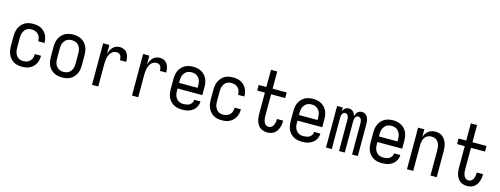

<svg xmlns="http://www.w3.org/2000/svg" viewBox="-18 -1523 6037 2320"><g transform="rotate(15 3000.0 -363.5)"><path d="M247 8Q220 8 193.5 2.5Q167 -3 144 -16.5Q121 -30 103.5 -50.5Q86 -71 75 -95.5Q64 -120 60 -146.5Q56 -173 56 -200V-320Q56 -347 60 -373.5Q64 -400 75 -424.5Q86 -449 103.5 -469.5Q121 -490 144 -503.5Q167 -517 193.5 -522.5Q220 -528 247 -528Q272 -528 297 -524Q322 -520 344 -509Q366 -498 384.5 -480.5Q403 -463 415 -441Q427 -419 432.5 -394.5Q438 -370 438 -345V-340H360V-343Q360 -366 353 -388Q346 -410 330 -426.5Q314 -443 292 -450.5Q270 -458 247 -458Q230 -458 213.5 -454Q197 -450 183 -440Q169 -430 159.5 -416Q150 -402 144 -386.5Q138 -371 136 -354Q134 -337 134 -320V-200Q134 -183 136 -166Q138 -149 144 -133.5Q150 -118 159.5 -104Q169 -90 183 -80Q197 -70 213.5 -66Q230 -62 247 -62Q270 -62 292 -69.5Q314 -77 330 -93.5Q346 -110 353 -132Q360 -154 360 -177V-180H438V-175Q438 -150 432.5 -125.5Q427 -101 415 -79Q403 -57 384.5 -39.5Q366 -22 344 -11Q322 0 297 4Q272 8 247 8Z M750 8Q723 8 696.5 2.5Q670 -3 646.5 -16Q623 -29 604.5 -49.5Q586 -70 575 -94.5Q564 -119 560 -146Q556 -173 556 -200V-320Q556 -347 560 -374Q564 -401 575 -425.5Q586 -450 604.5 -470.5Q623 -491 646.5 -504Q670 -517 696.5 -522.5Q723 -528 750 -528Q777 -528 803.5 -522.5Q830 -517 853.5 -504Q877 -491 895.5 -470.5Q914 -450 925 -425.5Q936 -401 940 -374Q944 -347 944 -320V-200Q944 -173 940 -146Q936 -119 925 -94.5Q914 -70 895.5 -49.5Q877 -29 853.5 -16Q830 -3 803.5 2.5Q777 8 750 8ZM750 -62Q767 -62 784 -66Q801 -70 815 -79.5Q829 -89 839.5 -103Q850 -117 856 -133Q862 -149 864 -166Q866 -183 866 -200V-320Q866 -337 864 -354Q862 -371 856 -387Q850 -403 839.5 -417Q829 -431 815 -440.5Q801 -450 784 -454Q767 -458 750 -458Q733 -458 716 -454Q699 -450 685 -440.5Q671 -431 660.5 -417Q650 -403 644 -387Q638 -371 636 -354Q634 -337 634 -320V-200Q634 -183 636 -166Q638 -149 644 -133Q650 -117 660.5 -103Q671 -89 685 -79.5Q699 -70 716 -66Q733 -62 750 -62Z M1124 0V-520H1202V-408Q1208 -430 1218.5 -452Q1229 -474 1245 -491.5Q1261 -509 1283.5 -518.5Q1306 -528 1330 -528Q1348 -528 1366.5 -523.5Q1385 -519 1400 -508Q1415 -497 1425.5 -481.5Q1436 -466 1441.5 -448.5Q1447 -431 1449 -412.5Q1451 -394 1451 -375H1373Q1373 -390 1370.5 -404.5Q1368 -419 1360.5 -432Q1353 -445 1339.5 -451.5Q1326 -458 1311 -458Q1291 -458 1272.5 -449.5Q1254 -441 1241.5 -426Q1229 -411 1221 -392.5Q1213 -374 1209 -354.5Q1205 -335 1203.5 -315Q1202 -295 1202 -276V0Z M1624 0V-520H1702V-408Q1708 -430 1718.5 -452Q1729 -474 1745 -491.5Q1761 -509 1783.5 -518.5Q1806 -528 1830 -528Q1848 -528 1866.5 -523.5Q1885 -519 1900 -508Q1915 -497 1925.5 -481.5Q1936 -466 1941.5 -448.5Q1947 -431 1949 -412.5Q1951 -394 1951 -375H1873Q1873 -390 1870.5 -404.5Q1868 -419 1860.5 -432Q1853 -445 1839.5 -451.5Q1826 -458 1811 -458Q1791 -458 1772.5 -449.5Q1754 -441 1741.5 -426Q1729 -411 1721 -392.5Q1713 -374 1709 -354.5Q1705 -335 1703.5 -315Q1702 -295 1702 -276V0Z M2250 8Q2223 8 2196.5 2.5Q2170 -3 2146.5 -16Q2123 -29 2104.5 -49.5Q2086 -70 2075 -94.5Q2064 -119 2060 -146Q2056 -173 2056 -200V-320Q2056 -347 2060 -374Q2064 -401 2075 -425.5Q2086 -450 2104.5 -470.5Q2123 -491 2146.5 -504Q2170 -517 2196.5 -522.5Q2223 -528 2250 -528Q2277 -528 2303.5 -522.5Q2330 -517 2353.5 -504Q2377 -491 2395.5 -470.5Q2414 -450 2425 -425.5Q2436 -401 2440 -374Q2444 -347 2444 -320V-225H2134V-200Q2134 -183 2136 -166Q2138 -149 2144 -133Q2150 -117 2160.5 -103Q2171 -89 2185 -79.5Q2199 -70 2216 -66Q2233 -62 2250 -62Q2270 -62 2289.5 -65.5Q2309 -69 2326 -79.5Q2343 -90 2353.5 -107.5Q2364 -125 2364 -145H2442Q2442 -122 2434.5 -100Q2427 -78 2413.5 -59.5Q2400 -41 2381 -27.5Q2362 -14 2340.5 -6Q2319 2 2296 5Q2273 8 2250 8ZM2366 -295V-320Q2366 -337 2364 -354Q2362 -371 2356 -387Q2350 -403 2339.5 -417Q2329 -431 2315 -440.5Q2301 -450 2284 -454Q2267 -458 2250 -458Q2233 -458 2216 -454Q2199 -450 2185 -440.5Q2171 -431 2160.5 -417Q2150 -403 2144 -387Q2138 -371 2136 -354Q2134 -337 2134 -320V-295Z M2747 8Q2720 8 2693.5 2.5Q2667 -3 2644 -16.5Q2621 -30 2603.5 -50.5Q2586 -71 2575 -95.5Q2564 -120 2560 -146.5Q2556 -173 2556 -200V-320Q2556 -347 2560 -373.5Q2564 -400 2575 -424.5Q2586 -449 2603.5 -469.5Q2621 -490 2644 -503.5Q2667 -517 2693.5 -522.5Q2720 -528 2747 -528Q2772 -528 2797 -524Q2822 -520 2844 -509Q2866 -498 2884.5 -480.5Q2903 -463 2915 -441Q2927 -419 2932.5 -394.5Q2938 -370 2938 -345V-340H2860V-343Q2860 -366 2853 -388Q2846 -410 2830 -426.5Q2814 -443 2792 -450.5Q2770 -458 2747 -458Q2730 -458 2713.5 -454Q2697 -450 2683 -440Q2669 -430 2659.5 -416Q2650 -402 2644 -386.5Q2638 -371 2636 -354Q2634 -337 2634 -320V-200Q2634 -183 2636 -166Q2638 -149 2644 -133.5Q2650 -118 2659.5 -104Q2669 -90 2683 -80Q2697 -70 2713.5 -66Q2730 -62 2747 -62Q2770 -62 2792 -69.5Q2814 -77 2830 -93.5Q2846 -110 2853 -132Q2860 -154 2860 -177V-180H2938V-175Q2938 -150 2932.5 -125.5Q2927 -101 2915 -79Q2903 -57 2884.5 -39.5Q2866 -22 2844 -11Q2822 0 2797 4Q2772 8 2747 8Z M3316 8Q3294 8 3271.5 2Q3249 -4 3230.5 -17Q3212 -30 3199.5 -49Q3187 -68 3179.5 -89.5Q3172 -111 3169 -133.5Q3166 -156 3166 -179V-450H3070V-520H3166V-735H3244V-520H3420V-450H3244V-179Q3244 -166 3245 -153Q3246 -140 3249 -127.5Q3252 -115 3257 -103.5Q3262 -92 3270.5 -82Q3279 -72 3291 -67Q3303 -62 3316 -62Q3329 -62 3340.5 -67Q3352 -72 3360.5 -81Q3369 -90 3374.5 -101.5Q3380 -113 3383 -125Q3386 -137 3387.5 -149.5Q3389 -162 3389 -174V-180H3467V-171Q3467 -149 3463 -127Q3459 -105 3451.5 -84.5Q3444 -64 3431 -46Q3418 -28 3400 -15.5Q3382 -3 3360 2.5Q3338 8 3316 8Z M3750 8Q3723 8 3696.5 2.5Q3670 -3 3646.5 -16Q3623 -29 3604.5 -49.5Q3586 -70 3575 -94.5Q3564 -119 3560 -146Q3556 -173 3556 -200V-320Q3556 -347 3560 -374Q3564 -401 3575 -425.5Q3586 -450 3604.5 -470.5Q3623 -491 3646.5 -504Q3670 -517 3696.5 -522.5Q3723 -528 3750 -528Q3777 -528 3803.5 -522.5Q3830 -517 3853.5 -504Q3877 -491 3895.5 -470.5Q3914 -450 3925 -425.5Q3936 -401 3940 -374Q3944 -347 3944 -320V-225H3634V-200Q3634 -183 3636 -166Q3638 -149 3644 -133Q3650 -117 3660.5 -103Q3671 -89 3685 -79.5Q3699 -70 3716 -66Q3733 -62 3750 -62Q3770 -62 3789.5 -65.5Q3809 -69 3826 -79.5Q3843 -90 3853.5 -107.5Q3864 -125 3864 -145H3942Q3942 -122 3934.5 -100Q3927 -78 3913.5 -59.5Q3900 -41 3881 -27.5Q3862 -14 3840.5 -6Q3819 2 3796 5Q3773 8 3750 8ZM3866 -295V-320Q3866 -337 3864 -354Q3862 -371 3856 -387Q3850 -403 3839.5 -417Q3829 -431 3815 -440.5Q3801 -450 3784 -454Q3767 -458 3750 -458Q3733 -458 3716 -454Q3699 -450 3685 -440.5Q3671 -431 3660.5 -417Q3650 -403 3644 -387Q3638 -371 3636 -354Q3634 -337 3634 -320V-295Z M4051 0V-520H4123V-474Q4128 -485 4135 -495.5Q4142 -506 4151.5 -513.5Q4161 -521 4173 -524.5Q4185 -528 4198 -528Q4213 -528 4227 -522.5Q4241 -517 4251.5 -506.5Q4262 -496 4269 -482Q4276 -468 4280 -454Q4283 -468 4289.5 -482Q4296 -496 4306.5 -506.5Q4317 -517 4331.5 -522.5Q4346 -528 4361 -528Q4376 -528 4390 -522.5Q4404 -517 4415 -506.5Q4426 -496 4432.5 -482Q4439 -468 4443 -453.5Q4447 -439 4448 -424Q4449 -409 4449 -394V0H4377V-394Q4377 -405 4375 -417Q4373 -429 4368 -439Q4363 -449 4353 -456Q4343 -463 4332 -463Q4320 -463 4310 -456Q4300 -449 4295 -439Q4290 -429 4288 -417Q4286 -405 4286 -394V0H4214V-394Q4214 -405 4212 -417Q4210 -429 4205 -439Q4200 -449 4190 -456Q4180 -463 4168 -463Q4157 -463 4147 -456Q4137 -449 4132 -439Q4127 -429 4125 -417Q4123 -405 4123 -394V0Z M4750 8Q4723 8 4696.5 2.5Q4670 -3 4646.5 -16Q4623 -29 4604.5 -49.5Q4586 -70 4575 -94.5Q4564 -119 4560 -146Q4556 -173 4556 -200V-320Q4556 -347 4560 -374Q4564 -401 4575 -425.5Q4586 -450 4604.5 -470.5Q4623 -491 4646.5 -504Q4670 -517 4696.5 -522.5Q4723 -528 4750 -528Q4777 -528 4803.5 -522.5Q4830 -517 4853.5 -504Q4877 -491 4895.5 -470.5Q4914 -450 4925 -425.5Q4936 -401 4940 -374Q4944 -347 4944 -320V-225H4634V-200Q4634 -183 4636 -166Q4638 -149 4644 -133Q4650 -117 4660.5 -103Q4671 -89 4685 -79.5Q4699 -70 4716 -66Q4733 -62 4750 -62Q4770 -62 4789.5 -65.5Q4809 -69 4826 -79.5Q4843 -90 4853.5 -107.5Q4864 -125 4864 -145H4942Q4942 -122 4934.5 -100Q4927 -78 4913.5 -59.5Q4900 -41 4881 -27.5Q4862 -14 4840.5 -6Q4819 2 4796 5Q4773 8 4750 8ZM4866 -295V-320Q4866 -337 4864 -354Q4862 -371 4856 -387Q4850 -403 4839.5 -417Q4829 -431 4815 -440.5Q4801 -450 4784 -454Q4767 -458 4750 -458Q4733 -458 4716 -454Q4699 -450 4685 -440.5Q4671 -431 4660.5 -417Q4650 -403 4644 -387Q4638 -371 4636 -354Q4634 -337 4634 -320V-295Z M5064 0V-520H5142V-425Q5150 -447 5162.5 -467Q5175 -487 5193.5 -501Q5212 -515 5235 -521.5Q5258 -528 5281 -528Q5306 -528 5329.5 -521Q5353 -514 5372 -498Q5391 -482 5403.5 -461Q5416 -440 5423.5 -416.5Q5431 -393 5433.5 -368.5Q5436 -344 5436 -320V0H5358V-320Q5358 -337 5356 -353.5Q5354 -370 5349 -385.5Q5344 -401 5334.5 -415Q5325 -429 5312 -439Q5299 -449 5283 -453.5Q5267 -458 5250 -458Q5233 -458 5217 -453.5Q5201 -449 5188 -439Q5175 -429 5165.5 -415Q5156 -401 5151 -385.5Q5146 -370 5144 -353.5Q5142 -337 5142 -320V0Z M5816 8Q5794 8 5771.5 2Q5749 -4 5730.5 -17Q5712 -30 5699.5 -49Q5687 -68 5679.5 -89.5Q5672 -111 5669 -133.5Q5666 -156 5666 -179V-450H5570V-520H5666V-735H5744V-520H5920V-450H5744V-179Q5744 -166 5745 -153Q5746 -140 5749 -127.5Q5752 -115 5757 -103.5Q5762 -92 5770.5 -82Q5779 -72 5791 -67Q5803 -62 5816 -62Q5829 -62 5840.5 -67Q5852 -72 5860.5 -81Q5869 -90 5874.5 -101.5Q5880 -113 5883 -125Q5886 -137 5887.5 -149.5Q5889 -162 5889 -174V-180H5967V-171Q5967 -149 5963 -127Q5959 -105 5951.5 -84.5Q5944 -64 5931 -46Q5918 -28 5900 -15.5Q5882 -3 5860 2.5Q5838 8 5816 8Z"/></g></svg>

Font: Iosevka Custom
Style: Regular
Weight: 400
Monospace: yes
Designer: Belleve Invis
Foundry: Belleve Invis
Version: Version 32.5.0; ttfautohint (v1.8.4)